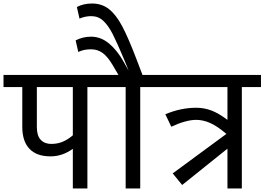

<svg xmlns="http://www.w3.org/2000/svg" viewBox="-40 -1074 1507 1094"><path d="M567 -578H458V0H375V-226Q315 -183 248 -183Q169 -183 128 -226Q87 -269 87 -351V-578H-20V-647H567ZM375 -578H170V-349Q170 -301 192 -277.5Q214 -254 252 -254Q288 -254 317.5 -266.5Q347 -279 375 -303Z M869 -578H759V0H676V-578H547V-647H635L602 -703Q574 -751 545 -772Q516 -793 480 -793Q459 -793 442.5 -790Q426 -787 406 -778L391 -844Q432 -865 479 -865Q535 -865 582 -825.5Q629 -786 665 -721L693 -671L669 -731Q627 -831 602 -880Q577 -929 548.5 -955.5Q520 -982 480 -982Q445 -982 413 -968L398 -1034Q435 -1054 485 -1054Q540 -1054 580.5 -1022.5Q621 -991 656 -925Q691 -859 736 -741L772 -647H869Z M1447 -578H1338V0H1256V-227L998 -20L944 -86L1250 -311Q1197 -356 1157 -373.5Q1117 -391 1078 -391Q1020 -391 936 -352L902 -423Q990 -460 1078 -460Q1122 -460 1163 -445Q1204 -430 1256 -391V-578H849V-647H1447Z"/></svg>

Font: Martel Sans
Style: Regular
Weight: 400
Designer: Dan Reynolds and Mathieu Réguer
Foundry: Dan Reynolds and Mathieu Réguer
Version: Version 1.002; ttfautohint (v1.1) -l 5 -r 5 -G 72 -x 0 -D la